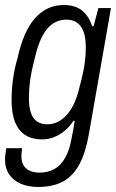

<svg xmlns="http://www.w3.org/2000/svg" viewBox="-25 -558 461 763"><path d="M126 185Q89 185 59.5 173Q30 161 12.5 136.5Q-5 112 -5 76Q-5 68 -4 57.5Q-3 47 0 31H63Q62 40 61 47.5Q60 55 60 62Q60 86 69.5 100.5Q79 115 95 121.5Q111 128 132 128Q166 128 191.5 113.5Q217 99 234 69Q251 39 259 -6Q263 -24 266 -42.5Q269 -61 272 -78H267Q251 -54 231 -37.5Q211 -21 188.5 -12.5Q166 -4 142 -4Q103 -4 76 -21Q49 -38 35 -72.5Q21 -107 21 -161Q21 -203 27 -245.5Q33 -288 45 -328Q68 -434 114.5 -486Q161 -538 228 -538Q276 -538 303 -514.5Q330 -491 341 -454H347L366 -526H416L328 -24Q315 49 290.5 95Q266 141 226 163Q186 185 126 185ZM164 -64Q184 -64 203 -73Q222 -82 239 -100Q256 -118 269.5 -147Q283 -176 292 -216Q300 -245 305.5 -271.5Q311 -298 313.5 -322.5Q316 -347 316 -368Q316 -405 308 -429.5Q300 -454 282.5 -467Q265 -480 238 -480Q210 -480 186.5 -465Q163 -450 145.5 -418.5Q128 -387 116 -338Q108 -307 101.5 -277Q95 -247 92.5 -219.5Q90 -192 90 -167Q90 -132 98 -109Q106 -86 122.5 -75Q139 -64 164 -64Z"/></svg>

Font: Archivo Condensed Light
Style: Italic
Weight: 300
Width: 3
Italic angle: -10°
Designer: Hector Gatti
Foundry: Omnibus-Type
Version: Version 2.001